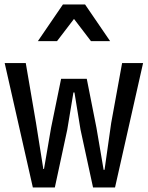

<svg xmlns="http://www.w3.org/2000/svg" viewBox="-24 -822 647 842"><path d="M216.5 0H120L-3.5 -545.5H89L134 -282.5L166 -81H169L200 -261.5L244 -476.5H356.5L399 -261.5L430.5 -77L434.5 -77.5L463.5 -282L511.5 -545.5H603.5L480.5 0H384L329 -254L302.5 -416.5H298L271 -253.5ZM226 -641.5H142L252 -802.5H349L459 -641.5H375L300.5 -739Z"/></svg>

Font: SplineSansMono30
Style: Regular
Weight: 400
Designer: Eben Sorkin, Mirko Velimirovic
Foundry: Sorkin Type
Version: Version 1.000